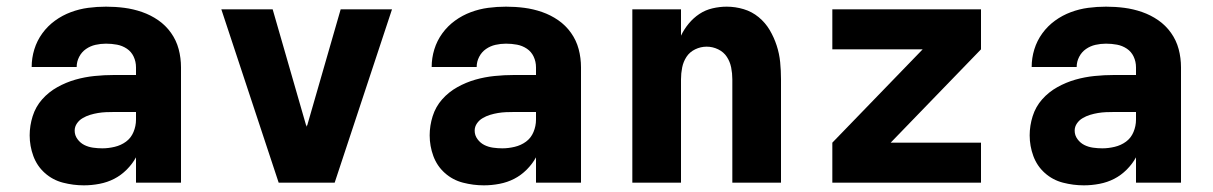

<svg xmlns="http://www.w3.org/2000/svg" viewBox="-20 -548 3640 576"><path d="M232 8H231Q200 8 169 0Q138 -8 114.5 -29Q91 -50 80 -80Q69 -110 69 -142Q69 -171 78 -199.5Q87 -228 106.5 -250Q126 -272 152 -286.5Q178 -301 206 -309Q234 -317 263.5 -320Q293 -323 322 -323H388V-346Q388 -363 381 -378Q374 -393 360.5 -402Q347 -411 331 -414Q315 -417 298 -417Q282 -417 266.5 -413.5Q251 -410 238 -401Q225 -392 217.5 -377.5Q210 -363 210 -347H75Q75 -374 83 -400Q91 -426 107 -448Q123 -470 145 -486Q167 -502 192.5 -511.5Q218 -521 244.5 -524.5Q271 -528 298 -528Q326 -528 353 -524.5Q380 -521 406 -512Q432 -503 454.5 -487.5Q477 -472 493 -449.5Q509 -427 516 -400.5Q523 -374 523 -346V0H388V-76Q377 -56 360 -39Q343 -22 322.5 -11.5Q302 -1 278.5 3.5Q255 8 232 8ZM287 -103Q305 -103 324 -107.5Q343 -112 358 -123Q373 -134 380.5 -152Q388 -170 388 -189V-212H322Q310 -212 298 -211.5Q286 -211 274 -209Q262 -207 250.5 -203.5Q239 -200 228.5 -194Q218 -188 211 -178Q204 -168 204 -156Q204 -142 212.5 -130.5Q221 -119 233 -113Q245 -107 259 -105Q273 -103 287 -103Z M816 0 644 -520H798L898 -173Q899 -172 899.5 -170Q900 -168 900 -167Q900 -168 900.5 -170Q901 -172 902 -173L1002 -520H1156L984 0Z M1432 8H1431Q1400 8 1369 0Q1338 -8 1314.5 -29Q1291 -50 1280 -80Q1269 -110 1269 -142Q1269 -171 1278 -199.5Q1287 -228 1306.5 -250Q1326 -272 1352 -286.5Q1378 -301 1406 -309Q1434 -317 1463.5 -320Q1493 -323 1522 -323H1588V-346Q1588 -363 1581 -378Q1574 -393 1560.5 -402Q1547 -411 1531 -414Q1515 -417 1498 -417Q1482 -417 1466.5 -413.5Q1451 -410 1438 -401Q1425 -392 1417.5 -377.5Q1410 -363 1410 -347H1275Q1275 -374 1283 -400Q1291 -426 1307 -448Q1323 -470 1345 -486Q1367 -502 1392.5 -511.5Q1418 -521 1444.5 -524.5Q1471 -528 1498 -528Q1526 -528 1553 -524.5Q1580 -521 1606 -512Q1632 -503 1654.5 -487.5Q1677 -472 1693 -449.5Q1709 -427 1716 -400.5Q1723 -374 1723 -346V0H1588V-76Q1577 -56 1560 -39Q1543 -22 1522.5 -11.5Q1502 -1 1478.5 3.5Q1455 8 1432 8ZM1487 -103Q1505 -103 1524 -107.5Q1543 -112 1558 -123Q1573 -134 1580.5 -152Q1588 -170 1588 -189V-212H1522Q1510 -212 1498 -211.5Q1486 -211 1474 -209Q1462 -207 1450.5 -203.5Q1439 -200 1428.5 -194Q1418 -188 1411 -178Q1404 -168 1404 -156Q1404 -142 1412.5 -130.5Q1421 -119 1433 -113Q1445 -107 1459 -105Q1473 -103 1487 -103Z M1877 0V-520H2023V-441Q2032 -460 2046 -477Q2060 -494 2078 -506Q2096 -518 2117.5 -523Q2139 -528 2160 -528Q2186 -528 2211 -520.5Q2236 -513 2256 -496.5Q2276 -480 2289 -458Q2302 -436 2310 -411.5Q2318 -387 2320.5 -361.5Q2323 -336 2323 -310V0H2177V-310Q2177 -328 2173.5 -345.5Q2170 -363 2160.5 -377.5Q2151 -392 2134.5 -400Q2118 -408 2100 -408Q2082 -408 2065.5 -400Q2049 -392 2039.5 -377.5Q2030 -363 2026.5 -345.5Q2023 -328 2023 -310V0Z M2477 0V-120L2748 -400H2477V-520H2923V-400L2652 -120H2923V0Z M3232 8H3231Q3200 8 3169 0Q3138 -8 3114.5 -29Q3091 -50 3080 -80Q3069 -110 3069 -142Q3069 -171 3078 -199.5Q3087 -228 3106.5 -250Q3126 -272 3152 -286.5Q3178 -301 3206 -309Q3234 -317 3263.5 -320Q3293 -323 3322 -323H3388V-346Q3388 -363 3381 -378Q3374 -393 3360.5 -402Q3347 -411 3331 -414Q3315 -417 3298 -417Q3282 -417 3266.5 -413.5Q3251 -410 3238 -401Q3225 -392 3217.5 -377.5Q3210 -363 3210 -347H3075Q3075 -374 3083 -400Q3091 -426 3107 -448Q3123 -470 3145 -486Q3167 -502 3192.5 -511.5Q3218 -521 3244.5 -524.5Q3271 -528 3298 -528Q3326 -528 3353 -524.5Q3380 -521 3406 -512Q3432 -503 3454.5 -487.5Q3477 -472 3493 -449.5Q3509 -427 3516 -400.5Q3523 -374 3523 -346V0H3388V-76Q3377 -56 3360 -39Q3343 -22 3322.5 -11.5Q3302 -1 3278.5 3.5Q3255 8 3232 8ZM3287 -103Q3305 -103 3324 -107.5Q3343 -112 3358 -123Q3373 -134 3380.5 -152Q3388 -170 3388 -189V-212H3322Q3310 -212 3298 -211.5Q3286 -211 3274 -209Q3262 -207 3250.5 -203.5Q3239 -200 3228.5 -194Q3218 -188 3211 -178Q3204 -168 3204 -156Q3204 -142 3212.5 -130.5Q3221 -119 3233 -113Q3245 -107 3259 -105Q3273 -103 3287 -103Z"/></svg>

Font: Iosevka Custom Heavy Extended
Style: Regular
Weight: 900
Width: 7
Monospace: yes
Designer: Belleve Invis
Foundry: Belleve Invis
Version: Version 11.2.4; ttfautohint (v1.8.4)